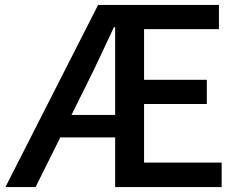

<svg xmlns="http://www.w3.org/2000/svg" viewBox="-20 -757 973 777"><path d="M2 0 377 -737H866V-639H563V-434H817V-336H563V-99H877V0H446V-647H441Q414 -589 386.5 -530.5Q359 -472 331 -416L124 0ZM170 -201V-292H512V-201Z"/></svg>

Font: Noto Sans JP Thin Medium
Style: Regular
Weight: 500
Version: Version 2.004-H2;hotconv 1.0.118;makeotfexe 2.5.65603